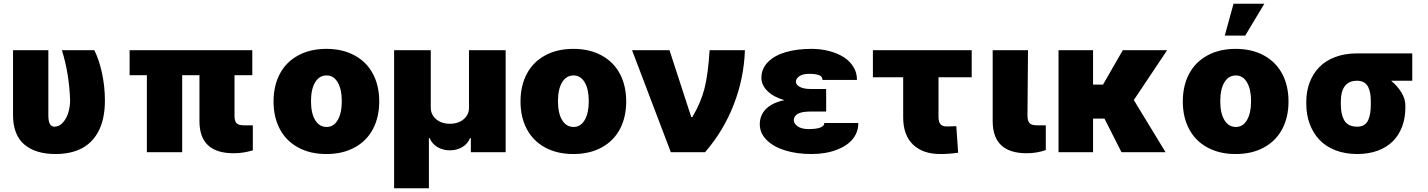

<svg xmlns="http://www.w3.org/2000/svg" viewBox="-20 -814 7639 1027"><path d="M49.7 -545.5H238.6V-196Q238.3 -136.4 271.3 -136.4Q297.2 -136.4 316.9 -158.9Q336.6 -181.5 345.7 -212.7Q354.8 -244 355.1 -277Q350.1 -420.1 311.1 -545.5H484.4Q508.9 -497.9 524.9 -426.5Q540.8 -355.1 541.2 -277Q541.2 -225.5 531.8 -182.2Q522.4 -138.8 502 -103Q481.5 -67.1 450.8 -42.3Q420.1 -17.4 376.1 -3.7Q332 9.9 277 9.9Q224.4 9.9 183.1 -2.5Q141.7 -14.9 111.5 -39.8Q81.3 -64.6 65.5 -104.6Q49.7 -144.5 49.7 -197.4Z M1329.5 -545.5V-411.9H1234.4V-194.6Q1234.7 -165.1 1245.7 -154.3Q1256.7 -143.5 1289.8 -143.5H1332.4V-9.9Q1281.6 5.7 1230.1 5.7Q1047.2 5.7 1046.9 -164.8V-411.9H954.5V0H765.6V-411.9H673.3V-545.5Z M1877.5 -25.4Q1813.2 9.9 1725.9 9.9Q1638.5 9.9 1574.2 -25.4Q1509.9 -60.7 1476.6 -124.1Q1443.2 -187.5 1443.2 -271.3Q1443.2 -355.1 1476.6 -418.5Q1509.9 -481.9 1574.2 -517.2Q1638.5 -552.6 1725.9 -552.6Q1813.2 -552.6 1877.5 -517.2Q1941.8 -481.9 1975.1 -418.5Q2008.5 -355.1 2008.5 -271.3Q2008.5 -187.5 1975.1 -124.1Q1941.8 -60.7 1877.5 -25.4ZM1727.3 -134.9Q1764.6 -134.9 1786.4 -171.9Q1808.2 -208.8 1808.2 -272.7Q1808.2 -336.6 1786.4 -373.6Q1764.6 -410.5 1727.3 -410.5Q1687.9 -410.5 1665.7 -373.8Q1643.5 -337 1643.5 -272.7Q1643.5 -208.5 1665.7 -171.7Q1687.9 -134.9 1727.3 -134.9Z M2088.1 193.2V-545.5H2284.1V-238.6Q2284.4 -200.6 2313 -176.3Q2341.6 -152 2386.4 -152Q2431.5 -152 2460.2 -176.3Q2489 -200.6 2488.6 -238.6V-545.5H2684.7V0H2498.6V-75.3H2494.3Q2481.9 -44.7 2452.9 -27.3Q2424 -9.9 2386.4 -9.9Q2348.7 -9.9 2319.8 -27.3Q2290.8 -44.7 2278.4 -75.3H2274.1V193.2Z M3198.5 -25.4Q3134.2 9.9 3046.9 9.9Q2959.5 9.9 2895.2 -25.4Q2831 -60.7 2797.6 -124.1Q2764.2 -187.5 2764.2 -271.3Q2764.2 -355.1 2797.6 -418.5Q2831 -481.9 2895.2 -517.2Q2959.5 -552.6 3046.9 -552.6Q3134.2 -552.6 3198.5 -517.2Q3262.8 -481.9 3296.2 -418.5Q3329.5 -355.1 3329.5 -271.3Q3329.5 -187.5 3296.2 -124.1Q3262.8 -60.7 3198.5 -25.4ZM3048.3 -134.9Q3085.6 -134.9 3107.4 -171.9Q3129.3 -208.8 3129.3 -272.7Q3129.3 -336.6 3107.4 -373.6Q3085.6 -410.5 3048.3 -410.5Q3008.9 -410.5 2986.7 -373.8Q2964.5 -337 2964.5 -272.7Q2964.5 -208.5 2986.7 -171.7Q3008.9 -134.9 3048.3 -134.9Z M3568.2 0 3360.8 -545.5H3561.1L3677.6 -187.5H3683.2Q3729.4 -265.6 3748.6 -341.8Q3767.8 -418 3775.6 -545.5H3964.5Q3959.5 -395.2 3904.5 -253.9Q3849.4 -112.6 3751.4 0Z M4399.1 -286.9V-217.3H4313.9Q4226.6 -217.3 4225.9 -170.5Q4226.6 -152.3 4247 -138Q4267.4 -123.6 4305.4 -123.6Q4348.4 -123.6 4369.1 -132.3Q4389.9 -141 4389.2 -156.2H4571Q4571.4 -122.9 4557.2 -95Q4543 -67.1 4518.8 -47.9Q4494.7 -28.8 4462.4 -15.4Q4430 -2.1 4394.4 3.9Q4358.7 9.9 4321 9.9Q4243.6 9.9 4181.3 -8.9Q4119 -27.7 4081.7 -64.3Q4044.4 -100.9 4044 -149.1Q4044.4 -199.6 4078.5 -232.4Q4112.6 -265.3 4175.8 -278.4Q4119.7 -294 4086.3 -326Q4052.9 -358 4052.6 -397.7Q4052.9 -447.1 4088.1 -482.4Q4123.2 -517.8 4183.1 -535.2Q4242.9 -552.6 4321 -552.6Q4370.4 -552.6 4414.4 -541.2Q4458.5 -529.8 4491.8 -509.1Q4525.2 -488.3 4544.7 -456.5Q4564.3 -424.7 4563.9 -386.4H4379.3Q4379.6 -405.2 4361.2 -412.1Q4342.7 -419 4308.2 -419Q4273.4 -419 4255.7 -406.4Q4237.9 -393.8 4237.2 -377.8Q4237.6 -359.7 4258.9 -348.9Q4280.2 -338.1 4313.9 -338.1H4399.1Z M5177.6 -545.5V-400.6H5000V-187.5Q5000 -163.4 5009.8 -150.6Q5019.5 -137.8 5042.6 -137.8Q5075.3 -137.8 5095.2 -139.2L5105.1 2.8Q5057.9 9.9 5009.9 9.9Q4916.2 9.9 4863.6 -40.7Q4811.1 -91.3 4811.1 -186.1V-400.6H4649.1V-545.5Z M5289.8 -545.5H5478.7L5475.9 -194.6Q5476.6 -165.5 5487.7 -154.5Q5498.9 -143.5 5529.8 -143.5H5573.9V-11.4Q5525.9 5.7 5471.6 5.7Q5290.8 5.7 5289.8 -164.8Z M5826.7 -545.5V-361.5H5880L5985.8 -545.5H6223L6044.7 -278.8L6214.5 0H5978.7L5887.8 -179.7H5826.7V0H5642V-545.5Z M6741.1 -25.4Q6676.8 9.9 6589.5 9.9Q6502.1 9.9 6437.9 -25.4Q6373.6 -60.7 6340.2 -124.1Q6306.8 -187.5 6306.8 -271.3Q6306.8 -355.1 6340.2 -418.5Q6373.6 -481.9 6437.9 -517.2Q6502.1 -552.6 6589.5 -552.6Q6676.8 -552.6 6741.1 -517.2Q6805.4 -481.9 6838.8 -418.5Q6872.2 -355.1 6872.2 -271.3Q6872.2 -187.5 6838.8 -124.1Q6805.4 -60.7 6741.1 -25.4ZM6590.9 -134.9Q6628.2 -134.9 6650 -171.9Q6671.9 -208.8 6671.9 -272.7Q6671.9 -336.6 6650 -373.6Q6628.2 -410.5 6590.9 -410.5Q6551.5 -410.5 6529.3 -373.8Q6507.1 -337 6507.1 -272.7Q6507.1 -208.5 6529.3 -171.7Q6551.5 -134.9 6590.9 -134.9ZM6531.2 -623.6 6578.1 -794H6742.9L6640.6 -623.6Z M6967.3 -258.5V-269.9Q6967.3 -325.6 6985.1 -372.7Q7002.8 -419.7 7036.4 -454.5Q7070 -489.3 7121.8 -508.9Q7173.7 -528.4 7238.6 -528.4H7534.1V-382.1H7420.8Q7454.9 -354.4 7476.2 -319.4Q7497.5 -284.4 7497.2 -248.6V-238.6Q7497.2 -183.2 7480.1 -137.4Q7463.1 -91.6 7430.8 -58.9Q7398.4 -26.3 7349.8 -8.2Q7301.1 9.9 7240.1 9.9Q7175.1 9.9 7123 -10.3Q7071 -30.5 7037.1 -66.8Q7003.2 -103 6985.3 -151.8Q6967.3 -200.6 6967.3 -258.5ZM7152 -269.9V-258.5Q7152 -230.5 7156.1 -209.7Q7160.2 -188.9 7169.6 -171.7Q7179 -154.5 7196.7 -145.4Q7214.5 -136.4 7240.1 -136.4Q7261.4 -136.4 7276.1 -145.4Q7290.8 -154.5 7298.5 -171.7Q7306.1 -188.9 7309.3 -209.7Q7312.5 -230.5 7312.5 -258.5V-269.9Q7312.5 -294.4 7309.3 -313.4Q7306.1 -332.4 7298.3 -348.5Q7290.5 -364.7 7275.4 -373.4Q7260.3 -382.1 7238.6 -382.1Q7152.7 -382.1 7152 -269.9Z"/></svg>

Font: Karasuma Gothic
Style: Black
Weight: 900
Designer: Rasmus Andersson / Ryoko Nishizuka
Foundry: Genbu
Version: Version 1.00